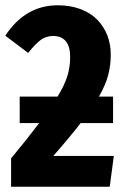

<svg xmlns="http://www.w3.org/2000/svg" viewBox="-29 -710 479 730"><path d="M173.8 -117.2H403.8L388.2 0H13.2V-107.9Q73.7 -180.7 120.1 -242.2H45.9V-342.8H189.9Q216.8 -386.7 227.3 -421.4Q237.8 -456.1 237.8 -493.2Q237.8 -533.2 221.2 -553.2Q204.6 -573.2 173.8 -573.2Q146.5 -573.2 126.2 -558.6Q106 -543.9 78.1 -508.8L-8.8 -574.2Q66.9 -689.9 190.9 -689.9Q239.3 -689.9 278.1 -675Q316.9 -660.2 341.6 -634.3Q366.2 -608.4 379.2 -575Q392.1 -541.5 392.1 -502.9Q392.1 -460.9 382.1 -423.6Q372.1 -386.2 347.2 -342.8H400.9V-242.2H277.8Q236.8 -189 173.8 -117.2Z"/></svg>

Font: Fira Sans Compressed
Style: Bold
Weight: 700
Width: 1
Designer: Carrois Corporate & Edenspiekermann AG
Foundry: Carrois Corporate GbR & Edenspiekermann AG
Version: Version 4.203;PS 004.203;hotconv 1.0.88;makeotf.lib2.5.64775